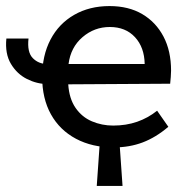

<svg xmlns="http://www.w3.org/2000/svg" viewBox="-23 -470 620 633"><path d="M296 143 306 0H371L381 143ZM133 -193Q99 -193 66 -209.5Q33 -226 13 -259.5Q-7 -293 -2 -343H71Q66 -298 85 -278.5Q104 -259 133 -259ZM532 -52Q491 -17 447.5 -0.5Q404 16 352 16Q281 16 227.5 -12.5Q174 -41 145 -93Q116 -145 116 -217Q116 -287 143.5 -339.5Q171 -392 221.5 -421Q272 -450 338 -450Q401 -450 446 -423.5Q491 -397 516 -349.5Q541 -302 541 -237Q541 -227 540 -216Q539 -205 538 -194L202 -192Q205 -145 226 -114.5Q247 -84 280 -70Q313 -56 350 -56Q393 -56 429 -68.5Q465 -81 495 -105ZM454 -259Q453 -314 422 -347.5Q391 -381 339 -381Q288 -381 249 -347.5Q210 -314 203 -259Z"/></svg>

Font: Podkova Medium
Style: Regular
Weight: 500
Designer: Ilya Yudin
Foundry: Cyreal (www.cyreal.org)
Version: Version 2.103